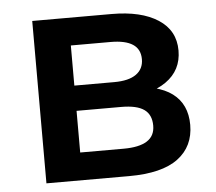

<svg xmlns="http://www.w3.org/2000/svg" viewBox="-44 -582 707 629"><g transform="rotate(-5 309.5 -267.0)"><path d="M84 0V-534H345Q442 -534 497.5 -498Q553 -462 553 -396Q553 -331 501 -294.5Q449 -258 363 -258L378 -289Q475 -289 522.5 -253.5Q570 -218 570 -150Q570 -79 517 -39.5Q464 0 356 0ZM203 -91H346Q397 -91 423 -107.5Q449 -124 449 -158Q449 -194 425 -211Q401 -228 350 -228H203ZM203 -311H334Q382 -311 406.5 -328.5Q431 -346 431 -378Q431 -411 406.5 -427Q382 -443 334 -443H203Z"/></g></svg>

Font: MOST Montserrat SemiBold
Style: Regular
Weight: 600
Designer: Julieta Ulanovsky
Foundry: Julieta Ulanovsky
Version: Version 8.000;March 11, 2024;FontCreator 15.0.0.2926 64-bit